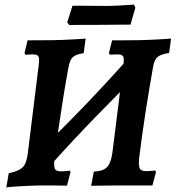

<svg xmlns="http://www.w3.org/2000/svg" viewBox="-20 -819 776 848"><path d="M199.7 -85.4 150.8 -149.6Q255.4 -249.7 356.3 -354.9Q457.1 -460.2 555.3 -570.7L605.9 -506.6Q500.8 -404.6 398.9 -299.3Q297 -194 199.7 -85.4ZM7.7 9.4 18.6 -54.1Q62.9 -62.6 80.3 -80.4Q97.6 -98.2 102.6 -140.2L150.6 -528.5Q155.2 -560 150.1 -569.4Q145.1 -578.8 126 -578.8Q116 -578.8 103.5 -578Q91 -577.2 91.4 -577.2L88.5 -585.7L101.8 -640.8Q101.8 -640.8 121.9 -641Q141.9 -641.2 168.5 -641.3Q195.1 -641.5 213 -641.5Q232.1 -641.5 256.6 -642.8Q281.1 -644.1 304.5 -645.1Q328 -646.2 343.1 -647.4Q358.3 -648.7 358.3 -648.7L349.5 -584.1Q323.7 -580.1 310.3 -572.7Q296.9 -565.3 290.6 -550Q284.4 -534.6 279.3 -505.3Q271.6 -464.2 263.7 -414.6Q255.9 -365 247.8 -312.8Q239.7 -260.6 232.7 -212.3Q225.7 -163.9 221.3 -125.5Q216.9 -87 221.8 -74.6Q226.7 -62.3 247.6 -62.3Q263.1 -62.3 276.3 -63.8Q289.5 -65.3 288.5 -65.3L291.5 -59.1L275.8 1.1Q275.8 1.1 263.6 0.8Q251.4 0.5 233.6 0.3Q215.7 0 197 0Q178.3 0 165.4 0Q143 0 116.2 1.3Q89.3 2.5 64.8 3.9Q40.2 5.2 24.2 6.7Q8.3 8.3 7.7 9.4ZM653.1 0.2Q653.1 0.2 631 0.1Q609 0.1 578 0Q547 0 518.4 0Q503.1 0 480.4 0.3Q457.6 0.5 435 0.8Q412.5 1 397.6 1.3Q382.6 1.5 382.6 1.5L394.6 -61.3Q422.5 -62.3 439.3 -70.8Q456 -79.3 465 -100.1Q474 -120.9 478.1 -157.8L524.4 -528.5Q529 -559.6 524.2 -569.2Q519.3 -578.8 499.7 -578.8Q489.2 -578.8 476.5 -578Q463.8 -577.2 464.8 -577.2L461.3 -585.7L475.1 -640.8Q475.1 -640.8 487.8 -640.8Q500.4 -640.7 519.4 -640.9Q538.4 -641.1 558.4 -641.3Q578.4 -641.5 592.6 -641.5Q610.1 -641.5 634.2 -642.8Q658.3 -644.1 681.7 -645.1Q705.1 -646.2 720.3 -647.4Q735.6 -648.7 735.6 -648.7L726.9 -585Q690.4 -579.5 676 -567.5Q661.7 -555.4 656.3 -524.5Q648.6 -481.2 639.7 -428.6Q630.8 -376 622.4 -321Q614 -266.1 607 -215.6Q600 -165 595.1 -125.5Q591.1 -89.3 596.7 -76.2Q602.2 -63.2 624.5 -63.2Q639.1 -63.2 653 -64.7Q666.9 -66.2 666 -66.2L668.9 -59ZM578 -785.2 556.4 -710.3 419.8 -709.3Q391.9 -709.3 360.8 -709.3Q329.7 -709.3 307.8 -708.8Q285.9 -708.3 285.9 -708.3L276.9 -720L300.1 -793.8Q300.1 -793.8 325.3 -793.8Q350.4 -793.8 385.1 -793.3Q419.8 -792.8 448 -792.8Q472.5 -792.8 501.3 -794.3Q530.1 -795.8 550.7 -797.3Q571.2 -798.8 571.2 -798.8Z"/></svg>

Font: Alegreya
Style: Italic
Weight: 400
Italic angle: -7°
Designer: Juan Pablo del Peral
Foundry: Huerta Tipografica
Version: Version 2.009